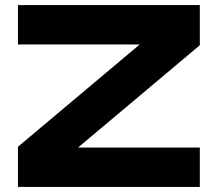

<svg xmlns="http://www.w3.org/2000/svg" viewBox="-20 -740 861 760"><path d="M51 0V-159L533 -564H51V-720H771V-561L289 -156H771V0Z"/></svg>

Font: Orbitron Black
Style: Regular
Weight: 900
Designer: Matt McInerney
Foundry: The League of Moveable Type
Version: Version 2.001